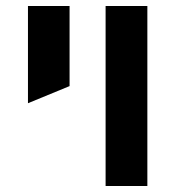

<svg xmlns="http://www.w3.org/2000/svg" viewBox="-20 -620 590 640"><path d="M211.9 -333 73.2 -275.9V-600.1H211.9ZM332 0V-600.1H471.2V0Z"/></svg>

Font: Miedinger*
Style: Bold
Weight: 700
Version: Version 001.000